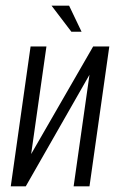

<svg xmlns="http://www.w3.org/2000/svg" viewBox="-20 -658 424 678"><path d="M18 0 88 -494H144L90 -114L309 -494H366L296 0H240L296 -394Q239 -295 183.5 -197Q128 -99 71 0ZM232 -546 162 -638H224L268 -546Z"/></svg>

Font: Alumni Sans
Style: Italic
Weight: 400
Italic angle: -8°
Version: Version 1.016